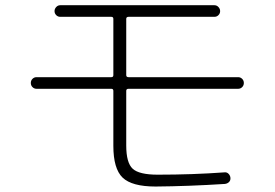

<svg xmlns="http://www.w3.org/2000/svg" viewBox="-20 -718 1040 727"><path d="M118.2 -381.8Q109.4 -381.8 103 -388.2Q96.7 -394.5 96.7 -403.8Q96.7 -413.1 103 -419.4Q109.4 -425.8 118.2 -425.8H401.4Q409.2 -425.8 409.2 -433.6V-646.5Q409.2 -654.3 401.4 -654.3H208Q199.2 -654.3 192.9 -660.6Q186.5 -667 186.5 -675.8Q186.5 -684.6 192.9 -691.4Q199.2 -698.2 208 -698.2H792Q800.8 -698.2 807.1 -691.4Q813.5 -684.6 813.5 -675.8Q813.5 -667 807.1 -660.6Q800.8 -654.3 792 -654.3H466.8Q458 -654.3 458 -646.5V-433.6Q458 -425.8 466.8 -425.8H881.8Q890.6 -425.8 897 -419.4Q903.3 -413.1 903.3 -403.8Q903.3 -394.5 897 -388.2Q890.6 -381.8 881.8 -381.8H466.8Q458 -381.8 458 -374V-167Q458 -101.6 482.4 -79.1Q506.8 -56.6 577.1 -56.6Q710 -56.6 830.1 -65.4Q838.9 -66.4 845.2 -60.1Q851.6 -53.7 852.5 -44.9Q853.5 -35.2 847.2 -28.8Q840.8 -22.5 831.1 -21.5Q692.4 -12.7 569.3 -11.7Q479.5 -11.7 444.3 -45.4Q409.2 -79.1 409.2 -166V-374Q409.2 -381.8 401.4 -381.8Z"/></svg>

Font: Rounded-X Mgen+ 2m light
Style: Regular
Weight: 200
Designer: [Source Han Sans]
Ryoko NISHIZUKA  (kana & ideographs); Paul D. Hunt (Latin, Greek & Cyrillic); Wenlong ZHANG  (bopomofo
Version: Version 1.059.20150602